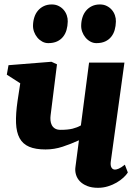

<svg xmlns="http://www.w3.org/2000/svg" viewBox="-20 -851 634 880"><path d="M429.2 9.8Q400.4 9.8 379.6 1.5Q358.9 -6.8 346.2 -20Q333.5 -33.2 328.4 -50.3Q323.2 -67.4 325.7 -85L341.8 -208Q305.7 -191.4 267.3 -178.7Q229 -166 188.5 -166Q142.6 -166 113.5 -178.5Q84.5 -190.9 69.8 -217.8Q55.2 -244.6 53.5 -286.9Q51.8 -329.1 60.5 -388.7L72.8 -469.2L11.2 -508.8L19 -552.2L215.8 -567.9L241.2 -556.2L211.9 -322.3Q210.4 -311 211.4 -299.3Q212.4 -287.6 217.3 -277.8Q222.2 -268.1 231.9 -262Q241.7 -255.9 257.8 -255.9Q291 -255.9 312.5 -261.2Q334 -266.6 350.1 -275.9L350.6 -275.4L388.2 -564H550.3L487.8 -110.8Q485.4 -93.3 490.7 -83.5Q496.1 -73.7 507.3 -73.7Q513.7 -73.7 524.4 -78.1Q535.2 -82.5 552.2 -96.2L565.9 -60.5Q559.1 -49.3 545.9 -37.1Q532.7 -24.9 514.9 -14.4Q497.1 -3.9 475.1 2.9Q453.1 9.8 429.2 9.8ZM201.2 -653.3Q186.5 -653.3 173.6 -660.4Q160.6 -667.5 151.1 -679Q141.6 -690.4 136.2 -705.1Q130.9 -719.7 131.3 -734.9Q131.8 -754.9 137.5 -772.2Q143.1 -789.6 154.1 -802.5Q165 -815.4 180.9 -823Q196.8 -830.6 217.3 -830.6Q234.9 -830.6 248.5 -823.7Q262.2 -816.9 271.7 -805.9Q281.2 -794.9 286.1 -780.8Q291 -766.6 290.5 -752Q290 -731.4 284.9 -713.6Q279.8 -695.8 269 -682.4Q258.3 -668.9 241.5 -661.1Q224.6 -653.3 201.2 -653.3ZM421.9 -653.3Q407.2 -653.3 394.3 -660.4Q381.3 -667.5 371.8 -679Q362.3 -690.4 356.9 -705.1Q351.6 -719.7 352.1 -734.9Q352.5 -754.9 358.2 -772.2Q363.8 -789.6 374.8 -802.5Q385.7 -815.4 401.6 -823Q417.5 -830.6 438 -830.6Q455.6 -830.6 469.2 -823.7Q482.9 -816.9 492.4 -805.9Q502 -794.9 506.8 -780.8Q511.7 -766.6 511.2 -752Q510.7 -731.4 505.6 -713.6Q500.5 -695.8 489.7 -682.4Q479 -668.9 462.2 -661.1Q445.3 -653.3 421.9 -653.3Z"/></svg>

Font: Merriweather UltraBold
Style: Italic
Weight: 900
Italic angle: -7°
Designer: Eben Sorkin ( eben@eyebytes.com )
Foundry: Eben Sorkin ( eben@eyebytes.com )
Version: Version 1.52; ttfautohint (v1.4.1)